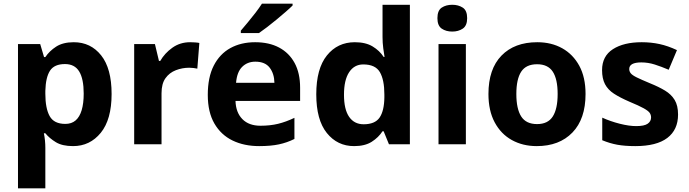

<svg xmlns="http://www.w3.org/2000/svg" viewBox="-20 -786 3752 1046"><path d="M382 -556Q474 -556 531 -484.5Q588 -413 588 -274Q588 -135 529 -62.5Q470 10 378 10Q319 10 284 -11.5Q249 -33 227 -60H219Q223 -41 225 -20.5Q227 0 227 20V240H78V-546H199L220 -475H227Q249 -508 286 -532Q323 -556 382 -556ZM334 -437Q276 -437 252.5 -401Q229 -365 227 -291V-275Q227 -196 250.5 -153.5Q274 -111 336 -111Q370 -111 392 -130Q414 -149 425 -186Q436 -223 436 -276Q436 -356 411.5 -396.5Q387 -437 334 -437Z M1016 -556Q1027 -556 1042 -555Q1057 -554 1066 -552L1055 -412Q1048 -414 1034.5 -415.5Q1021 -417 1011 -417Q973 -417 938 -403.5Q903 -390 881.5 -360Q860 -330 860 -278V0H711V-546H824L846 -454H853Q877 -496 919 -526Q961 -556 1016 -556Z M1370 -556Q1446 -556 1500.5 -527Q1555 -498 1585 -443Q1615 -388 1615 -308V-236H1263Q1265 -173 1300.5 -137Q1336 -101 1399 -101Q1452 -101 1495 -111.5Q1538 -122 1584 -144V-29Q1544 -9 1499.5 0.5Q1455 10 1392 10Q1310 10 1247 -20.5Q1184 -51 1148 -113Q1112 -175 1112 -269Q1112 -365 1144.5 -428.5Q1177 -492 1235 -524Q1293 -556 1370 -556ZM1371 -450Q1328 -450 1299.5 -422Q1271 -394 1266 -335H1475Q1474 -385 1449 -417.5Q1424 -450 1371 -450ZM1574 -756Q1560 -742 1537 -722Q1514 -702 1487.5 -680Q1461 -658 1435.5 -638.5Q1410 -619 1391 -606H1292V-619Q1308 -638 1329.5 -663.5Q1351 -689 1372 -716.5Q1393 -744 1407 -766H1574Z M1909 10Q1818 10 1760.5 -61.5Q1703 -133 1703 -272Q1703 -412 1761 -484Q1819 -556 1913 -556Q1972 -556 2010 -533Q2048 -510 2070 -476H2075Q2072 -492 2068 -522.5Q2064 -553 2064 -585V-760H2213V0H2099L2070 -71H2064Q2042 -37 2005 -13.5Q1968 10 1909 10ZM1961 -109Q2023 -109 2048 -145.5Q2073 -182 2074 -255V-271Q2074 -351 2049.5 -393Q2025 -435 1959 -435Q1910 -435 1882 -392.5Q1854 -350 1854 -270Q1854 -190 1882 -149.5Q1910 -109 1961 -109Z M2518 -546V0H2369V-546ZM2444 -760Q2477 -760 2501 -744.5Q2525 -729 2525 -687Q2525 -646 2501 -630Q2477 -614 2444 -614Q2410 -614 2386.5 -630Q2363 -646 2363 -687Q2363 -729 2386.5 -744.5Q2410 -760 2444 -760Z M3170 -274Q3170 -138 3098.5 -64Q3027 10 2904 10Q2828 10 2768.5 -23Q2709 -56 2675 -119.5Q2641 -183 2641 -274Q2641 -410 2712 -483Q2783 -556 2907 -556Q2984 -556 3043 -523Q3102 -490 3136 -427.5Q3170 -365 3170 -274ZM2793 -274Q2793 -193 2819.5 -151.5Q2846 -110 2906 -110Q2965 -110 2991.5 -151.5Q3018 -193 3018 -274Q3018 -355 2991.5 -395.5Q2965 -436 2906 -436Q2846 -436 2819.5 -395.5Q2793 -355 2793 -274Z M3674 -162Q3674 -79 3615.5 -34.5Q3557 10 3441 10Q3384 10 3343 2.5Q3302 -5 3261 -22V-145Q3305 -125 3356 -112Q3407 -99 3446 -99Q3490 -99 3508.5 -112Q3527 -125 3527 -146Q3527 -160 3519.5 -171Q3512 -182 3487 -196Q3462 -210 3409 -232Q3358 -254 3325 -275.5Q3292 -297 3276 -327.5Q3260 -358 3260 -404Q3260 -480 3319 -518Q3378 -556 3476 -556Q3527 -556 3573 -546Q3619 -536 3668 -513L3623 -406Q3583 -423 3547 -434.5Q3511 -446 3474 -446Q3441 -446 3424.5 -437Q3408 -428 3408 -410Q3408 -397 3416.5 -386.5Q3425 -376 3449.5 -364Q3474 -352 3522 -332Q3569 -313 3603 -292.5Q3637 -272 3655.5 -241.5Q3674 -211 3674 -162Z"/></svg>

Font: Noto Sans Adlam Unjoined
Style: Bold
Weight: 700
Version: Version 3.001